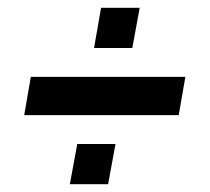

<svg xmlns="http://www.w3.org/2000/svg" viewBox="-20 -506 537 492"><path d="M42 -211 59 -309H455L438 -211ZM159 -34 178 -137H276L257 -34ZM221 -383 239 -486H338L319 -383Z"/></svg>

Font: Archivo ExtraCondensed
Style: Bold Italic
Weight: 700
Width: 2
Italic angle: -10°
Designer: Hector Gatti
Foundry: Omnibus-Type
Version: Version 2.001